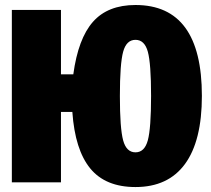

<svg xmlns="http://www.w3.org/2000/svg" viewBox="-20 -736 852 775"><path d="M526.9 -715.8Q794.9 -715.8 794.9 -349.1Q794.9 -167.5 726.8 -74.2Q658.7 19 526.9 19Q405.8 19 344.2 -56.2Q282.7 -131.3 272 -284.2H226.1V0H27.8V-695.8H226.1V-436H275.9Q295.4 -580.1 355.2 -647.9Q415 -715.8 526.9 -715.8ZM589.8 -349.1Q589.8 -479.5 576.7 -527.3Q563.5 -575.2 526.9 -575.2Q490.2 -575.2 477.1 -527.1Q463.9 -479 463.9 -348.1Q463.9 -217.8 477.1 -169.4Q490.2 -121.1 526.9 -121.1Q563.5 -121.1 576.7 -169.7Q589.8 -218.3 589.8 -349.1Z"/></svg>

Font: Fira Sans Compressed Heavy
Style: Regular
Weight: 900
Width: 1
Designer: Carrois Corporate & Edenspiekermann AG
Foundry: Carrois Corporate GbR & Edenspiekermann AG
Version: Version 4.203;PS 004.203;hotconv 1.0.88;makeotf.lib2.5.64775